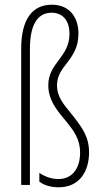

<svg xmlns="http://www.w3.org/2000/svg" viewBox="-20 -785 432 815"><path d="M313 -642C313 -713 274 -765 200 -765C113 -765 70 -697 70 -579V0H107V-577C107 -671 134 -731 199 -731C250 -731 275 -693 275 -642C275 -541 185 -519 185 -423C185 -367 213 -326 255 -277C293 -231 320 -195 320 -137C320 -72 288 -25 228 -25C200 -25 173 -34 147 -51V-14C169 3 200 10 229 10C317 10 358 -57 358 -138C358 -202 332 -240 286 -298C251 -342 222 -371 222 -424C222 -507 313 -530 313 -642Z"/></svg>

Font: Noto Sans Thai ExtCond ExtLt
Style: Regular
Weight: 200
Width: 2
Designer: Monotype Design Team
Foundry: Monotype Imaging Inc.
Version: Version 2.002